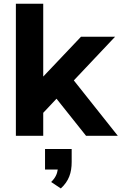

<svg xmlns="http://www.w3.org/2000/svg" viewBox="-20 -739 661 1045"><path d="M606.4 -539.1H420.9L215.3 -322.3V-718.8H66.4V0H215.3V-125L287.6 -201.7L448.2 0H621.1L381.8 -301.3ZM311 286.6C354.5 247.1 370.1 201.2 370.1 142.6V71.8H225.1V183.6H294.4C291 208 280.8 230 258.3 251.5Z"/></svg>

Font: Winston
Style: Bold
Weight: 700
Designer: Vernon Adams, Kim Jin-seong, David Berlow, Cristiano Sobral
Foundry: The Winston Project Authors
Version: Version 3.004